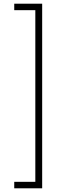

<svg xmlns="http://www.w3.org/2000/svg" viewBox="-20 -852 352 1038"><path d="M57 131V166H208V-832H57V-797H171V131Z"/></svg>

Font: Noto Sans Gurmukhi UI SemiCondensed ExtraLight
Style: Regular
Weight: 200
Width: 4
Designer: Jelle Bosma - Monotype Design Team
Foundry: Monotype Imaging Inc.
Version: Version 2.004